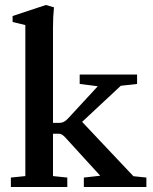

<svg xmlns="http://www.w3.org/2000/svg" viewBox="-20 -746 612 766"><path d="M23.4 0V-37.6L81.1 -43.5V-646L30.3 -658.2V-682.1L163.1 -726.1L195.3 -716.8Q191.4 -679.2 191.4 -634.8V-255.9H218.8Q235.4 -255.9 251.5 -273.4L370.1 -401.9L297.9 -411.1V-448.7H526.9V-411.1L461.9 -403.8L307.6 -259.8L512.2 -43L564 -37.6V0H314.5V-37.6L379.9 -44.9L241.2 -196.8Q227.1 -212.4 216.3 -212.4H191.4V-43.5L248.5 -37.6V0Z"/></svg>

Font: Elstob 8pt SemiBold
Style: Regular
Weight: 600
Designer: Peter S. Baker
Version: Version 1.015